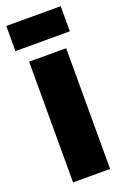

<svg xmlns="http://www.w3.org/2000/svg" viewBox="-140 -743 514 789"><g transform="rotate(-20 117.0 -349.0)"><path d="M36 0V-528H198V0ZM-2 -588V-698H236V-588Z"/></g></svg>

Font: Bricolage Grotesque 96pt ExtraBold
Style: Regular
Weight: 800
Designer: Mathieu Triay
Foundry: Atelier Triay
Version: Version 1.001;gftools[0.9.33.dev8+g029e19f]